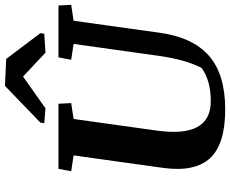

<svg xmlns="http://www.w3.org/2000/svg" viewBox="-97 -819 927 773"><g transform="rotate(-90 366.5 -432.5)"><path d="M77.1 -239.7 127.4 -599.6 63.5 -609.4 73.2 -660.6H335.4L337.9 -609.4L273.9 -599.6L227.5 -266.6Q196.3 -47.4 345.2 -47.4Q429.2 -47.4 479.5 -84.5Q512.7 -147.9 527.8 -254.4L576.2 -599.6L512.2 -609.4L522 -660.6H731L733.4 -609.4L669.4 -599.6L621.1 -252.9Q602.5 -119.1 527.8 -54.2Q453.1 10.7 312.5 10.7Q171.9 10.7 115.7 -50.8Q59.6 -112.3 77.1 -239.7ZM617.2 -717.8 541 -712.9 444.8 -803.2 316.9 -712.9 256.8 -717.8 259.3 -733.4 407.2 -876 515.6 -871.1 619.6 -733.4Z"/></g></svg>

Font: NoticiaText-BoldItalic
Style: Bold Italic
Weight: 700
Italic angle: -8°
Designer: JM Sole
Foundry: JM Sole
Version: Version 1.003